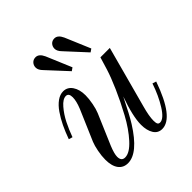

<svg xmlns="http://www.w3.org/2000/svg" viewBox="-191 -812 952 952"><g transform="rotate(-45 285.0 -336.0)"><path d="M526.9 -182.1 546.9 -175.8Q481 12.2 401.9 12.2Q372.6 12.2 357.2 -12.7Q341.8 -37.6 341.8 -77.1Q341.8 -135.3 378.9 -238.8Q335.4 -150.9 311.5 -112.8Q232.9 12.2 162.1 12.2Q129.9 12.2 112.1 -11.7Q94.2 -35.6 94.2 -80.1Q94.2 -106 100.1 -136.5Q106 -167 113.8 -186L183.1 -347.2Q199.2 -386.7 199.2 -413.1Q199.2 -441.9 179.2 -441.9Q157.7 -441.9 133.1 -413.3Q108.4 -384.8 90.3 -348.9Q72.3 -313 58.1 -273.9L38.1 -279.8Q51.8 -317.9 67.1 -349.9Q82.5 -381.8 101.3 -409.2Q120.1 -436.5 141.8 -452.1Q163.6 -467.8 186 -467.8Q215.8 -467.8 233.4 -441.9Q251 -416 251 -375Q251 -350.6 245.1 -320.1Q239.3 -289.6 231 -270L162.1 -108.9Q146 -69.3 146 -48.8Q146 -18.1 171.9 -18.1Q204.1 -18.1 243.9 -61.8Q283.7 -105.5 317.6 -168.2Q351.6 -231 377.4 -290Q403.3 -349.1 416 -390.1L436 -456.1H502L415 -133.8Q399.9 -79.6 399.9 -47.9Q399.9 -31.7 403.8 -24.9Q407.7 -18.1 417 -18.1Q442.9 -18.1 474.1 -67.9Q505.4 -117.7 526.9 -182.1ZM287.1 -507.8 190.9 -611.8Q172.9 -629.9 172.9 -647Q172.9 -662.6 182.9 -673.3Q192.9 -684.1 209 -684.1Q232.4 -684.1 247.1 -651.9L303.2 -519ZM418.9 -507.8 323.2 -611.8Q305.2 -629.9 305.2 -647Q305.2 -662.6 314.9 -673.3Q324.7 -684.1 340.8 -684.1Q364.3 -684.1 378.9 -651.9L435.1 -519Z"/></g></svg>

Font: Flanker Steampunk
Style: Italic
Weight: 400
Italic angle: -12°
Designer: Alexey Kryukov, Leonardo Di Lena
Foundry: Alexey Kryukov, Leonardo Di Lena
Version: 1.210